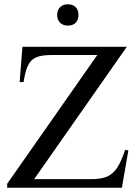

<svg xmlns="http://www.w3.org/2000/svg" viewBox="-20 -882 651 902"><path d="M552.7 0H13.7V-18.6L437 -623.5H226.1Q188 -623.5 166 -617.9Q144 -612.3 129.9 -599.6Q123.5 -593.8 118.2 -585.9Q112.8 -578.1 107.9 -566.4Q103 -554.7 98.9 -537.8Q94.7 -521 90.8 -496.6H72.3L85.4 -662.1H575.7L140.6 -40.5H412.1Q443.4 -40.5 466.8 -46.9Q490.2 -53.2 506.8 -67.4Q524.4 -81.1 539.1 -108.4Q553.7 -135.7 567.9 -178.2L583 -175.3ZM348.6 -812Q348.6 -788.1 335.4 -774.9Q322.3 -761.7 298.3 -761.7Q275.9 -761.7 262.2 -775.4Q248.5 -789.1 248.5 -812Q248.5 -834.5 262.2 -848.1Q275.9 -861.8 298.3 -861.8Q322.3 -861.8 335.4 -848.6Q348.6 -835.4 348.6 -812Z"/></svg>

Font: Doulos SIL Compact
Style: Regular
Weight: 400
Designer: Walt Agee, Victor Gaultney, Peter Martin, Debbi Hosken
Foundry: SIL International
Version: Version 4.110; 2011; Maintenance release ; LnSpcTght